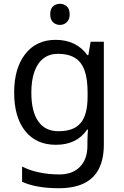

<svg xmlns="http://www.w3.org/2000/svg" viewBox="-20 -757 655 1017"><path d="M275 -546Q328 -546 370.5 -526Q413 -506 443 -465H448L460 -536H530V9Q530 85 504 136.5Q478 188 425 214Q372 240 290 240Q232 240 183.5 231.5Q135 223 97 206V125Q135 145 186 156Q237 167 295 167Q364 167 403.5 126.5Q443 86 443 16V-5Q443 -17 444 -39.5Q445 -62 446 -71H442Q414 -30 372.5 -10Q331 10 276 10Q172 10 113.5 -63Q55 -136 55 -267Q55 -395 113.5 -470.5Q172 -546 275 -546ZM287 -472Q242 -472 210.5 -448Q179 -424 162.5 -378Q146 -332 146 -266Q146 -167 182.5 -114.5Q219 -62 289 -62Q330 -62 359 -72.5Q388 -83 407 -105.5Q426 -128 435 -163Q444 -198 444 -246V-267Q444 -340 427.5 -385Q411 -430 376 -451Q341 -472 287 -472ZM298 -737Q318 -737 333.5 -723.5Q349 -710 349 -681Q349 -653 333.5 -639Q318 -625 298 -625Q276 -625 261 -639Q246 -653 246 -681Q246 -710 261 -723.5Q276 -737 298 -737Z"/></svg>

Font: binaryh115
Style: Book
Weight: 400
Designer: Jelle Bosma - Monotype Design Team
Foundry: Monotype Imaging Inc.
Version: Version 2.003